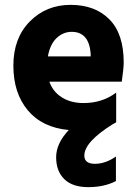

<svg xmlns="http://www.w3.org/2000/svg" viewBox="-20 -532 573 790"><path d="M457 213Q409 238 343.5 238Q278 238 244.5 205Q211 172 211 115Q211 58 263 3Q154 -7 94.5 -78Q35 -149 35 -262Q35 -375 102.5 -443.5Q170 -512 270.5 -512Q371 -512 430 -452.5Q489 -393 489 -275Q489 -252 481 -196H183Q198 -154 235 -131Q272 -108 324 -108Q401 -108 458 -151V-29Q456 -27 444 -21Q327 52 327 108Q327 142 370.5 142Q414 142 457 112ZM275 -401Q240 -401 213 -375.5Q186 -350 177 -300H353V-312Q346 -401 275 -401Z"/></svg>

Font: Hind Kochi
Style: Bold
Weight: 700
Designer: Dhruvi Tolia
Foundry: Indian Type Foundry
Version: Version 0.702;PS 1.0;hotconv 1.0.81;makeotf.lib2.5.63406